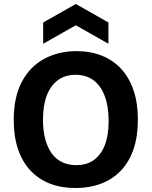

<svg xmlns="http://www.w3.org/2000/svg" viewBox="-20 -931 762 965"><path d="M359 14Q287 14 230 -8.5Q173 -31 132.5 -74.5Q92 -118 70.5 -181.5Q49 -245 49 -327Q49 -444 90 -520.5Q131 -597 202.5 -635.5Q274 -674 364 -674Q434 -674 491 -651.5Q548 -629 588.5 -585.5Q629 -542 651 -477.5Q673 -413 673 -330Q673 -245 651 -181Q629 -117 587.5 -73.5Q546 -30 488 -8Q430 14 359 14ZM363 -101Q416 -101 452 -127Q488 -153 507 -202Q526 -251 526 -322Q526 -396 506.5 -448Q487 -500 450 -527.5Q413 -555 360 -555Q308 -555 271.5 -528.5Q235 -502 215.5 -452Q196 -402 196 -328Q196 -274 207.5 -231.5Q219 -189 240 -160Q261 -131 292 -116Q323 -101 363 -101ZM197 -711V-818L361 -911L525 -818V-711L361 -804Z"/></svg>

Font: Bricolage Grotesque 96pt ExtraBold
Style: Bold
Weight: 700
Version: Version 1.001;gftools[0.9.33.dev8+g029e19f]